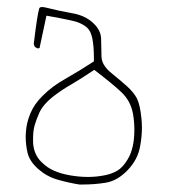

<svg xmlns="http://www.w3.org/2000/svg" viewBox="-20 -417 540 533"><path d="M96.7 34.2 90.3 27.8Q72.8 6.8 71.8 -22.9Q71.8 -27.8 71.8 -32.2Q71.8 -53.7 76.2 -69.1Q80.6 -84.5 89.4 -104.5Q99.6 -126.5 125 -147Q148.9 -166 178.7 -183.1Q207 -199.7 241.7 -223.1Q293.9 -183.1 316.4 -161.6Q342.3 -137.7 349.1 -101.6Q353 -79.1 353 -56.6Q353 -5.9 335 24.4Q321.3 47.9 305.2 57.1Q288.6 66.4 269.5 69.8Q247.6 74.2 223.9 74.2Q200.2 74.2 174.8 69.8Q149.4 65.4 130.4 57.1Q111.3 48.8 96.7 34.2ZM240.7 -253.9V-246.6Q200.2 -220.2 165 -200.2Q125 -178.2 97.7 -150.4Q75.2 -127.9 64.9 -103.5Q53.2 -76.2 51.8 -48.8Q51.3 -43.5 51.3 -38.1Q51.3 -15.6 56.2 5.9Q61.5 30.3 85.7 51.8Q109.9 73.2 139.2 81.5Q169.4 90.3 200.2 95.2Q205.6 95.2 210.4 95.2Q242.7 95.2 272.9 90.3Q305.2 85.4 334 55.7Q362.8 25.9 369.1 -11.7Q374 -37.6 374 -62.5Q374 -75.7 372.6 -88.4Q369.1 -125 360.4 -143.1Q351.6 -160.6 331.8 -178.2Q312 -195.8 289.6 -213.9Q262.2 -235.8 261.7 -260.3Q261.2 -278.8 260.7 -309.1Q260.3 -333 238.8 -353Q215.8 -374.5 179.7 -380.4Q139.6 -387.7 109.4 -395.5Q101.6 -397.5 96.7 -397.5Q91.3 -397.5 89.8 -395Q89.4 -394.5 88.9 -393.6Q83.5 -377 73.7 -294.9Q74.7 -290 77.1 -286.6L84 -282.7Q87.4 -282.7 89.8 -283.7L108.9 -373.5Q147.9 -366.7 174.8 -360.8Q205.6 -355 222.2 -339.8Q231.9 -331.1 236.3 -310.3Q240.7 -289.6 240.7 -253.9Z"/></svg>

Font: NaikaiFont
Style: ExtraLight
Weight: 200
Version: Version 1.89